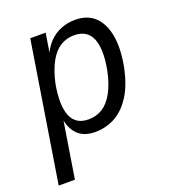

<svg xmlns="http://www.w3.org/2000/svg" viewBox="-126 -593 774 868"><g transform="rotate(-20 261.0 -159.5)"><path d="M8 180 115 -490H189L171 -377H165Q181 -420 206.5 -446.5Q232 -473 264 -486Q296 -499 333 -499Q393 -499 428.5 -464.5Q464 -430 474.5 -367Q485 -304 468 -218Q452 -141 420 -90.5Q388 -40 344 -15.5Q300 9 247 9Q192 9 162 -22Q132 -53 126 -108H132L86 180ZM238 -55Q276 -55 305.5 -73.5Q335 -92 357 -131.5Q379 -171 392 -232Q411 -331 389.5 -383Q368 -435 305 -435Q269 -435 239.5 -417Q210 -399 188 -360Q166 -321 152 -259Q134 -160 155 -107.5Q176 -55 238 -55Z"/></g></svg>

Font: Nunito Sans 10pt Condensed
Style: Italic
Weight: 400
Width: 3
Italic angle: -9°
Designer: Vernon Adams
Foundry: Vernon Adams
Version: Version 3.101;gftools[0.9.27]